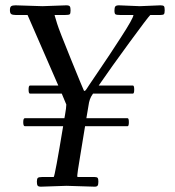

<svg xmlns="http://www.w3.org/2000/svg" viewBox="-20 -692 653 718"><path d="M92 -342Q86.9 -342 86.9 -357.1Q86.9 -372.1 92 -372.1H198L83 -636H38.1Q27.3 -636 22.2 -639.2Q17.1 -642.3 17.1 -654.1Q17.1 -665.8 22 -668.9Q26.9 -672.1 38.1 -672.1L138.9 -668.9L228 -672.1Q238.3 -672.1 241.1 -668.1Q243.9 -664.1 243.9 -652.5Q243.9 -640.9 240.4 -638.4Q236.8 -636 224.1 -636H184.1Q184.1 -635 185.3 -631.2Q186.5 -627.4 193.6 -603.6Q200.7 -579.8 246.5 -467.5Q292.2 -355.2 293.8 -353.1Q295.4 -351.1 297.9 -352.5Q301 -354.7 304.3 -360Q307.6 -365.2 312.5 -372.7Q317.4 -380.1 343.3 -418.2Q369.1 -456.3 389.4 -486.7Q409.7 -517.1 431.6 -551.3Q479 -624.3 479 -636H429Q416 -636 412 -638.4Q408 -640.9 408 -652.3Q408 -663.8 411.3 -668Q414.6 -672.1 425 -672.1L502.9 -668.9L580.1 -672.1Q590.1 -672.1 593 -668.9Q595.9 -665.8 595.9 -653.8Q595.9 -641.8 592.9 -638.9Q589.8 -636 580.1 -636H542Q532 -626 464.5 -533.8Q397 -441.7 349.1 -372.1H477.1Q481.9 -372.1 481.9 -357.1Q481.9 -342 477.1 -342H327.9L321 -331.1Q315.7 -321.3 313 -309.1L303 -250H457Q461.9 -250 461.9 -235Q461.9 -220 457 -220H298.1L279.1 -104Q269 -43.2 269 -36.6Q269 -30 270 -30H334Q342.5 -30 345.2 -26.6Q347.9 -23.2 347.9 -12.7Q347.9 -2.2 345.2 2Q342.5 6.1 334 6.1L229 2.9L133.1 6.1Q123.3 6.1 120.6 2Q117.9 -2.2 117.9 -12.7Q117.9 -23.2 121.3 -26.6Q124.8 -30 137 -30H180.9Q185.5 -34.7 216.1 -220H73Q66.9 -220 66.9 -235Q66.9 -250 73 -250H220.9L222.9 -261Q228 -289.6 228 -301Q228 -301.3 210.9 -342Z"/></svg>

Font: Fanwood Text
Style: Italic
Weight: 400
Italic angle: -9°
Version: Version 1.101